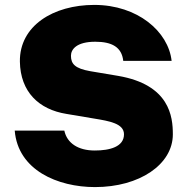

<svg xmlns="http://www.w3.org/2000/svg" viewBox="-20 -752 764 782"><path d="M367 10C548 10 684 -82 684 -205C684 -277 671 -407 461 -443L348 -462C285 -473 269 -492 269 -525C269 -551 292 -582 368 -582C436 -582 476 -560 482 -504H679C666 -623 541 -732 364 -732C197 -732 59 -647 61 -501C63 -378 138 -306 251 -288L364 -269C425 -259 485 -249 485 -205C485 -154 427 -139 366 -139C298 -139 253 -169 242 -220H40C53 -59 215 10 367 10Z"/></svg>

Font: United Sans Black
Style: Regular
Weight: 900
Designer: Pablo Impallari, Rodrigo Fuenzalida (Modified by Dan O. Williams)
Version: Version 1.000;PS 001.000;hotconv 1.0.88;makeotf.lib2.5.64775